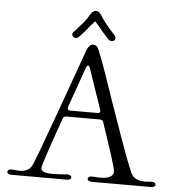

<svg xmlns="http://www.w3.org/2000/svg" viewBox="-58 -927 906 981"><g transform="rotate(5 395.0 -437.0)"><path d="M36 -1Q26 -1 20.5 -5Q15 -9 15 -15Q15 -21 21 -25Q27 -29 38 -28Q71 -25 76 -25Q122 -25 139 -57Q150 -77 228.5 -294Q307 -511 325 -562L364 -671Q377 -700 395 -700Q405 -700 412.5 -694.5Q420 -689 426 -673Q457 -597 522 -404Q535 -367 577.5 -246.5Q620 -126 645 -68Q655 -45 673.5 -35.5Q692 -26 720 -26Q730 -26 752 -28H756Q765 -28 770 -24Q775 -20 775 -14Q775 -9 769.5 -5Q764 -1 754 -1H448Q438 -1 432.5 -5Q427 -9 427 -15Q427 -21 433.5 -25Q440 -29 450 -28Q476 -26 489 -26Q562 -26 557 -68Q554 -94 481 -309Q477 -322 464 -322H290Q278 -322 273 -310Q188 -71 187 -52Q186 -37 199.5 -30.5Q213 -24 244 -24Q279 -24 320 -28H323Q332 -28 337.5 -24Q343 -20 343 -14Q343 -9 337.5 -5Q332 -1 322 -1ZM295 -372Q294 -369 294 -365Q294 -354 307 -354H448Q456 -354 459.5 -359Q463 -364 460 -371L388 -581Q385 -591 379 -591Q372 -591 369 -581ZM284 -744Q284 -748 287.5 -753Q291 -758 295 -762Q299 -766 302 -769Q322 -791 337 -808.5Q352 -826 369 -856Q374 -864 381 -868.5Q388 -873 395 -873Q411 -873 421 -856Q447 -814 487 -771Q495 -762 500.5 -755.5Q506 -749 506 -744Q506 -737 501 -731.5Q496 -726 486 -726Q478 -726 468.5 -735.5Q459 -745 440 -767Q420 -793 395 -820Q370 -793 350 -767Q331 -745 321.5 -735.5Q312 -726 304 -726Q294 -726 289 -731.5Q284 -737 284 -744Z"/></g></svg>

Font: Hina Mincho
Style: Regular
Weight: 400
Designer: satsuyako
Foundry: satsuyako
Version: Version 1.100